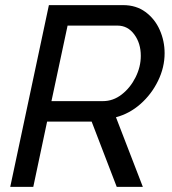

<svg xmlns="http://www.w3.org/2000/svg" viewBox="-20 -730 673 750"><path d="M20 0 171 -710H461Q512 -710 548.5 -683Q585 -656 604 -613Q623 -570 623 -522Q623 -467 597.5 -414.5Q572 -362 529 -324Q486 -286 433 -272L538 0H436L338 -255H164L110 0ZM382 -335Q422 -335 455.5 -361Q489 -387 509.5 -428Q530 -469 530 -512Q530 -561 504.5 -595.5Q479 -630 439 -630H244L181 -335Z"/></svg>

Font: Raleway Medium
Style: Italic
Weight: 500
Italic angle: -12°
Designer: Matt McInerney, Pablo Impallari, Rodrigo Fuenzalida
Foundry: Matt McInerney, Pablo Impallari, Rodrigo Fuenzalida
Version: Version 4.026